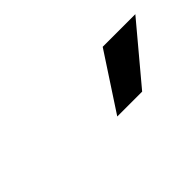

<svg xmlns="http://www.w3.org/2000/svg" viewBox="-13 -959 523 523"><g transform="rotate(-45 248.5 -698.0)"><path d="M249.6 -617.2 355.8 -779.5H481.5L345.5 -617.2Z"/></g></svg>

Font: Inter P Semi Bold
Style: Italic
Weight: 600
Italic angle: 9.39999°
Designer: Rasmus Andersson
Foundry: rsms
Version: Version 3.018;git-588b23468